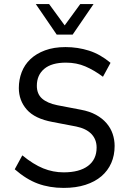

<svg xmlns="http://www.w3.org/2000/svg" viewBox="-20 -908 632 938"><path d="M291 10Q222 10 165 -11Q108 -32 52 -81L89 -149Q143 -105 191 -85.5Q239 -66 291 -66Q368 -66 410 -97.5Q452 -129 452 -187Q452 -227 426.5 -253.5Q401 -280 352 -290L237 -312Q150 -328 111 -372.5Q72 -417 72 -478Q72 -519 86 -555.5Q100 -592 128.5 -619Q157 -646 200 -662Q243 -678 300 -678Q360 -678 415 -660.5Q470 -643 520 -601L483 -533Q440 -565 397 -583.5Q354 -602 302 -602Q232 -602 196 -571.5Q160 -541 160 -489Q160 -449 185.5 -426.5Q211 -404 260 -394L375 -372Q418 -364 449 -347Q480 -330 500.5 -306Q521 -282 530.5 -253.5Q540 -225 540 -195Q540 -149 523.5 -111.5Q507 -74 475.5 -47Q444 -20 397.5 -5Q351 10 291 10ZM257 -739 155 -888H220L296 -784L372 -888H437L335 -739Z"/></svg>

Font: Celebes
Style: Regular
Weight: 400
Designer: Anugrah Pasau
Foundry: Lafontype
Version: Version 1.000; ttfautohint (v1.8.4)